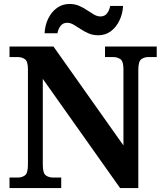

<svg xmlns="http://www.w3.org/2000/svg" viewBox="-20 -949 828 969"><path d="M28 0V-53H70Q91 -53 106 -64Q121 -75 121 -118V-600Q121 -640 105.5 -650.5Q90 -661 70 -661H28V-714H250L603 -215V-600Q603 -640 587.5 -650.5Q572 -661 552 -661H510V-714H771V-661H729Q708 -661 693 -650Q678 -639 678 -596V0H586L196 -551V-118Q196 -75 211 -64Q226 -53 247 -53H289V0ZM476 -771Q449 -771 427 -780.5Q405 -790 386.5 -802.5Q368 -815 351.5 -824.5Q335 -834 319 -834Q297 -834 285 -817.5Q273 -801 270 -781H205Q207 -822 223.5 -855.5Q240 -889 267.5 -909Q295 -929 331 -929Q358 -929 379.5 -919.5Q401 -910 419.5 -897.5Q438 -885 454.5 -875.5Q471 -866 487 -866Q509 -866 521 -882.5Q533 -899 536 -919H601Q599 -879 582.5 -845Q566 -811 539 -791Q512 -771 476 -771Z"/></svg>

Font: Noto Serif Khojki
Style: Bold
Weight: 700
Version: Version 2.003